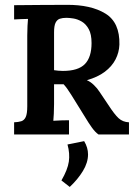

<svg xmlns="http://www.w3.org/2000/svg" viewBox="-20 -547 555 781"><path d="M37.4 0V-49.5Q54.6 -50.2 66.6 -53.9Q78.5 -57.6 84.7 -71Q90.9 -84.3 90.9 -114.8V-402.6Q90.9 -422.8 91.9 -441.7Q92.8 -460.6 93.9 -470.1Q82.1 -469.7 63.8 -469.2Q45.5 -468.6 37.4 -467.9V-525.9Q90.9 -526.6 144.1 -526.8Q197.3 -527 250.8 -527.3Q349.8 -528.1 408.9 -491.7Q467.9 -455.4 465.7 -365.6Q464.6 -333.7 449.9 -305.3Q435.3 -276.9 406.3 -255Q377.3 -233.2 333.3 -220.8Q347.6 -214.9 361.8 -201.3Q375.9 -187.8 385.4 -172.7L420.6 -120.3Q445.5 -81.8 462.4 -66.2Q479.3 -50.6 504.6 -49.5V0H380.6Q367.1 -9.5 353.9 -27.9Q340.7 -46.2 326 -70.8L270.3 -160.6Q260.7 -176 253.4 -186.1Q246.1 -196.2 238.7 -204.3Q227 -204.3 218.7 -204.3Q210.5 -204.3 199.9 -204.3V-123.9Q199.9 -103 198.9 -84.2Q198 -65.3 196.9 -55.7Q208.7 -56.8 230.7 -57.4Q252.7 -57.9 260.7 -57.9V0ZM235.8 -258.5Q298.1 -258.5 325.3 -286.4Q352.4 -314.3 352.4 -371.8Q352.4 -407.8 341 -428.5Q329.7 -449.2 312.8 -459.1Q295.9 -469 278.9 -471.8Q261.8 -474.5 250.1 -474.5Q234.3 -474.5 223.1 -470.7Q212 -466.8 205.9 -454.3Q199.9 -441.9 199.9 -415.5V-261.5Q208.3 -260.4 217.3 -259.4Q226.3 -258.5 235.8 -258.5ZM263.7 213.4 229.9 187Q255.2 143.4 260 110.4Q264.8 77.4 254.5 40.7L322.3 27.1Q338.1 53.5 338.1 81Q338.1 114.4 317.2 148.7Q296.3 183 263.7 213.4Z"/></svg>

Font: Parastoo
Style: Regular
Weight: 400
Foundry: Saber Rastikerdar (saber.rastikerdar@gmail.com)
Version: Version 3.000